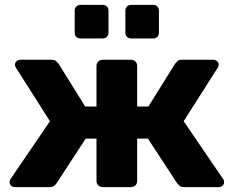

<svg xmlns="http://www.w3.org/2000/svg" viewBox="-20 -764 954 784"><path d="M515 -607Q505 -607 498.5 -613.5Q492 -620 492 -630V-721Q492 -731 498.5 -737.5Q505 -744 515 -744H606Q616 -744 622.5 -737.5Q629 -731 629 -721V-630Q629 -620 622.5 -613.5Q616 -607 606 -607ZM308 -607Q298 -607 291.5 -613.5Q285 -620 285 -630V-721Q285 -731 291.5 -737.5Q298 -744 308 -744H400Q410 -744 416.5 -737.5Q423 -731 423 -721V-630Q423 -620 416.5 -613.5Q410 -607 400 -607ZM41 0Q31 0 25 -6Q19 -12 19 -20Q19 -27 23 -33L184 -269L46 -486Q44 -489 42.5 -492.5Q41 -496 41 -500Q41 -508 47.5 -514Q54 -520 63 -520H191Q203 -520 209 -514.5Q215 -509 219 -504L328 -329H374V-495Q374 -506 381.5 -513Q389 -520 400 -520H515Q526 -520 533 -513Q540 -506 540 -495V-329H586L695 -504Q699 -509 705 -514.5Q711 -520 723 -520H851Q860 -520 866.5 -514Q873 -508 873 -500Q873 -493 868 -486L730 -269L891 -33Q895 -29 895 -20Q895 -12 889 -6Q883 0 873 0H732Q719 0 712.5 -6Q706 -12 703 -16L584 -198H540V-25Q540 -14 533 -7Q526 0 515 0H400Q389 0 381.5 -7Q374 -14 374 -25V-198H330L211 -16Q209 -12 202 -6Q195 0 182 0Z"/></svg>

Font: Fz Rubik
Style: Bold
Weight: 700
Designer: Hubert and Fischer
Foundry: Hubert and Fischer
Version: Vit hóa bi FontZin.com